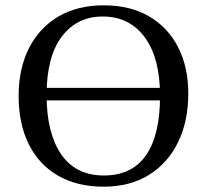

<svg xmlns="http://www.w3.org/2000/svg" viewBox="-20 -689 777 721"><path d="M369 12Q270 12 198.5 -29Q127 -70 88.5 -146.5Q50 -223 50 -329Q50 -431 88.5 -507.5Q127 -584 198.5 -626.5Q270 -669 369 -669Q469 -669 540 -627.5Q611 -586 649 -511.5Q687 -437 687 -338Q687 -233 648.5 -154.5Q610 -76 539 -32Q468 12 369 12ZM370 -30Q475 -30 528 -105.5Q581 -181 581 -329Q581 -471 523.5 -549Q466 -627 366 -627Q269 -627 212 -551.5Q155 -476 155 -332Q155 -190 209.5 -110Q264 -30 370 -30ZM593 -312H143V-359H593Z"/></svg>

Font: STIX Two Text
Style: Regular
Weight: 400
Designer: Ross Mills, John Hudson & Paul Hanslow, Tiro Typeworks Ltd; with prior portions MicroPress Inc., and Coen Hoffman.
Foundry: Tiro Typeworks Ltd
Version: Version 2.13 b171